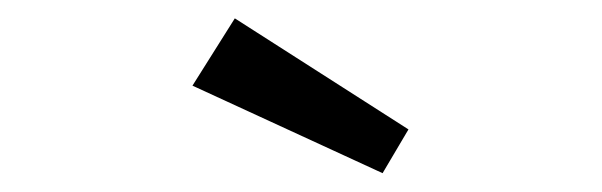

<svg xmlns="http://www.w3.org/2000/svg" viewBox="-20 -806 640 204"><path d="M386.5 -622 184.5 -715 229.5 -786.5 414 -668.5Z"/></svg>

Font: Fira Code Light
Style: Regular
Weight: 400
Monospace: yes
Version: Version 5.002